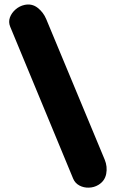

<svg xmlns="http://www.w3.org/2000/svg" viewBox="-20 -769 516 873"><path d="M427.2 71.8Q407.7 83.5 384.3 84.2Q360.8 85 341.1 74.5Q321.3 64 312.5 43L26.4 -647.5Q17.6 -668.9 25.1 -689.7Q32.7 -710.4 50.8 -726.1Q68.8 -741.7 91.3 -746.6Q125 -753.9 151.1 -733.6Q177.2 -713.4 190.4 -681.6L456.1 -43Q469.2 -11.2 462.9 21.5Q456.5 54.2 427.2 71.8Z"/></svg>

Font: Mikhak-DS2-FD Black
Style: Regular
Weight: 900
Designer: Amin Abedi
Version: Version 3.2